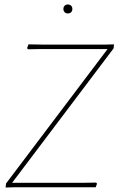

<svg xmlns="http://www.w3.org/2000/svg" viewBox="-20 -836 529 857"><path d="M487 -620 34 -20H344L409 -21L413 -16L407 0H39L5 1L7 -17L460 -617H160L105 -616L101 -621L107 -638L168 -637H454L489 -638ZM303 -796Q303 -787 297.5 -781.5Q292 -776 283 -776Q274 -776 268.5 -781.5Q263 -787 263 -796Q263 -805 268.5 -810.5Q274 -816 283 -816Q292 -816 297.5 -810.5Q303 -805 303 -796Z"/></svg>

Font: Luna Sans Thin
Style: Italic
Weight: 250
Italic angle: -7°
Designer: Juan Pablo del Peral
Foundry: Huerta Tipografica
Version: Version 2.001; ttfautohint (v1.5)